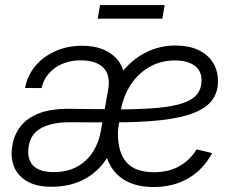

<svg xmlns="http://www.w3.org/2000/svg" viewBox="-20 -730 929 760"><path d="M182.1 9.3Q100.1 9.3 58.3 -34.9Q16.6 -79.1 28.8 -153.8Q36.1 -197.3 61.5 -230Q86.9 -262.7 133.3 -281Q179.7 -299.3 250.5 -299.3Q276.9 -299.3 301.5 -298.8Q326.2 -298.3 353.3 -298.1Q380.4 -297.9 414.6 -297.9L409.7 -245.6Q371.6 -245.6 331.1 -245.8Q290.5 -246.1 253.9 -246.1Q187 -246.1 144.3 -223.6Q101.6 -201.2 93.8 -152.3Q85.4 -101.6 110.6 -75.2Q135.7 -48.8 191.9 -48.8Q247.6 -48.8 286.6 -71Q325.7 -93.3 348.6 -130.1Q371.6 -167 378.9 -210L408.2 -376Q418 -431.2 389.9 -461.2Q361.8 -491.2 297.9 -491.2Q259.3 -491.2 227.1 -477.5Q194.8 -463.9 173.3 -439.2Q151.9 -414.6 144.5 -381.3L79.1 -381.8Q88.4 -431.2 119.9 -468.8Q151.4 -506.3 199.2 -527.6Q247.1 -548.8 304.7 -548.8Q362.8 -548.8 403.1 -527.3Q443.4 -505.9 461.4 -467.8Q479.5 -429.7 470.7 -379.4L433.1 -155.3L427.7 -154.3Q410.6 -106.9 377.4 -70.1Q344.2 -33.2 295.7 -12Q247.1 9.3 182.1 9.3ZM587.9 10.3Q522.9 10.3 478.3 -14.2Q433.6 -38.6 410.6 -86.7Q387.7 -134.8 387.7 -206.1Q387.7 -280.3 409.2 -343Q430.7 -405.8 469.2 -451.9Q507.8 -498 560.3 -523.9Q612.8 -549.8 675.3 -549.8Q726.6 -549.8 764.2 -532.5Q801.8 -515.1 822.3 -483.4Q842.8 -451.7 842.8 -407.7Q842.8 -363.8 819.1 -332.8Q795.4 -301.8 745.6 -282.5Q695.8 -263.2 617.4 -254.4Q539.1 -245.6 429.7 -245.6L436.5 -296.9Q534.2 -296.9 599.9 -302.7Q665.5 -308.6 704.6 -322Q743.7 -335.4 760.7 -357.7Q777.8 -379.9 777.8 -412.6Q777.8 -450.2 749.8 -470.5Q721.7 -490.7 672.4 -490.7Q613.8 -490.7 566.4 -461.9Q519 -433.1 489.7 -382.1Q460.4 -331.1 454.6 -265.1Q452.1 -248 450.2 -236.3Q448.2 -224.6 447.5 -216.8Q446.8 -209 446.8 -202.1Q446.8 -125 481.4 -86.7Q516.1 -48.3 589.4 -48.3Q646.5 -48.3 688.7 -71.5Q731 -94.7 758.3 -138.7L819.8 -124Q784.7 -58.6 725.3 -24.2Q666 10.3 587.9 10.3ZM631.8 -710 622.6 -656.2H366.7L376 -710Z"/></svg>

Font: Inter 20pt Light
Style: Italic
Weight: 300
Italic angle: -9.3988°
Version: Version 4.001;git-66647c0bb